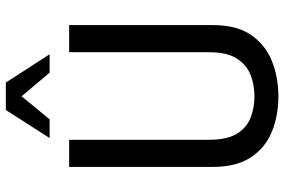

<svg xmlns="http://www.w3.org/2000/svg" viewBox="-178 -778 974 658"><g transform="rotate(-90 309.0 -449.0)"><path d="M459 -219V-699H552V-206Q552 -125 518.5 -76Q485 -27 429.5 -4.5Q374 18 308 18Q240 18 185 -5Q130 -28 98 -77.5Q66 -127 66 -206V-699H159V-219Q159 -158 179.5 -124.5Q200 -91 234 -77.5Q268 -64 308 -64Q349 -64 383 -78Q417 -92 438 -125.5Q459 -159 459 -219ZM165 -766 261 -916H355L452 -766H389L308 -862L229 -766Z"/></g></svg>

Font: Fragment Mono
Style: Regular
Weight: 400
Monospace: yes
Designer: Wei Huang based on Nimbus Sans by URW Studio, based on Helvetica by Max Miedinger.
Foundry: Wei Huang
Version: Version 1.021; ttfautohint (v1.8.4.7-5d5b)